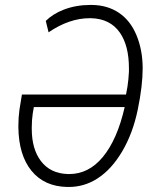

<svg xmlns="http://www.w3.org/2000/svg" viewBox="-20 -740 633 770"><path d="M252.4 -42Q255.4 -42 257.8 -42Q335 -42 391.6 -109.4Q450.2 -179.7 480 -310.5H115.7L111.3 -284.7Q107.4 -257.8 107.4 -229.5Q107.4 -226.6 107.4 -223.1Q107.4 -142.6 144 -94.2Q182.1 -43.9 252.4 -42ZM249 9.8Q157.7 7.8 106.4 -54.9Q55.2 -117.7 53.7 -228.5Q53.7 -231.9 53.7 -235.4Q53.7 -268.6 58.1 -300.8L67.9 -360.8H485.4L491.2 -392.6Q495.6 -421.4 497.1 -452.6Q497.1 -459.5 497.1 -466.3Q497.1 -556.6 460.9 -608.9Q421.9 -665 345.2 -667Q342.3 -667 339.8 -667Q257.8 -667 174.8 -610.4L163.6 -656.2Q192.4 -684.6 235.4 -701.2Q284.7 -720.2 342.3 -720.2Q345.2 -720.2 347.7 -720.2Q410.6 -719.7 456.8 -688.7Q502.9 -657.7 527.3 -598.9Q551.8 -540 552.2 -467.3Q552.2 -396 532.5 -300.5Q512.7 -205.1 470 -132.8Q427.2 -60.5 371.1 -24.4Q317.4 10.3 254.4 9.8Q251.5 9.8 249 9.8Z"/></svg>

Font: MAUL Condensed Light Italic
Style: Light Italic
Weight: 300
Italic angle: -12°
Designer: MAUL
Version: Version 1.0; 2020; ttfautohint (v1.8.3)